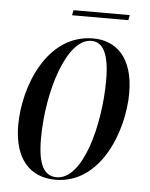

<svg xmlns="http://www.w3.org/2000/svg" viewBox="-49 -689 579 741"><g transform="rotate(5 240.0 -319.0)"><path d="M202 -628H420L424 -648H206ZM193 10C370 10 448 -203 448 -348C448 -488 378 -546 292 -546C111 -546 32 -335 32 -188C32 -54 97 10 193 10ZM197 0C151 0 124 -38 124 -143C124 -324 189 -536 285 -536C332 -536 355 -489 355 -389C355 -218 299 0 197 0Z"/></g></svg>

Font: Noto Serif Display ExtraCondensed Medium
Style: Italic
Weight: 500
Width: 2
Italic angle: -12°
Designer: Monotype Design Team
Foundry: Monotype Imaging Inc.
Version: Version 2.009